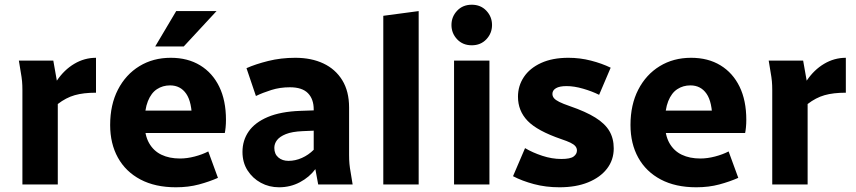

<svg xmlns="http://www.w3.org/2000/svg" viewBox="-20 -782 3628 814"><path d="M60 -525H206L221 -440Q252 -486 295 -511.5Q338 -537 387 -537V-389Q334 -389 297 -378.5Q260 -368 225 -341V0H75V-400Q75 -421 73.5 -437.5Q72 -454 68 -476Z M447 -252Q447 -338 480 -402Q513 -466 571 -501.5Q629 -537 704 -537Q776 -537 828.5 -505Q881 -473 909.5 -414.5Q938 -356 938 -274Q938 -257 936.5 -242Q935 -227 933 -218H554V-313H825L794 -272Q794 -349 769.5 -384.5Q745 -420 701 -420Q670 -420 645.5 -404Q621 -388 607 -353Q593 -318 593 -262Q593 -209 612 -175.5Q631 -142 664.5 -126Q698 -110 743 -110Q773 -110 805.5 -118.5Q838 -127 863 -140L904 -28Q868 -12 823.5 0Q779 12 726 12Q638 12 575.5 -21Q513 -54 480 -113.5Q447 -173 447 -252ZM638 -585 727 -735H898L759 -585Z M1008 -138Q1008 -187 1034.5 -225Q1061 -263 1115.5 -286Q1170 -309 1253 -312L1310 -314V-318Q1310 -362 1285.5 -387Q1261 -412 1209 -412Q1167 -412 1130.5 -400.5Q1094 -389 1065 -375L1025 -493Q1063 -510 1117 -523.5Q1171 -537 1232 -537Q1300 -537 1351 -513Q1402 -489 1431 -442Q1460 -395 1460 -326V-125Q1460 -104 1461.5 -87.5Q1463 -71 1467 -49L1475 0H1329L1317 -65Q1292 -31 1251.5 -9.5Q1211 12 1163 12Q1121 12 1086 -7Q1051 -26 1029.5 -59.5Q1008 -93 1008 -138ZM1143 -155Q1143 -129 1160 -114.5Q1177 -100 1203 -100Q1232 -100 1260 -112.5Q1288 -125 1310 -147V-228L1263 -226Q1218 -224 1192 -213.5Q1166 -203 1154.5 -188Q1143 -173 1143 -155Z M1605 0V-715L1755 -735V0Z M1905 0V-525H2055V0ZM1894 -676Q1894 -711 1918 -736.5Q1942 -762 1980 -762Q2018 -762 2042 -736.5Q2066 -711 2066 -676Q2066 -641 2042 -615.5Q2018 -590 1980 -590Q1942 -590 1918 -615.5Q1894 -641 1894 -676Z M2155 -35 2206 -154Q2238 -135 2279 -121.5Q2320 -108 2360 -108Q2398 -108 2412 -118.5Q2426 -129 2426 -144Q2426 -154 2419.5 -162Q2413 -170 2398.5 -177Q2384 -184 2360 -192Q2258 -227 2217 -269.5Q2176 -312 2176 -372Q2176 -418 2201 -455.5Q2226 -493 2274 -515Q2322 -537 2390 -537Q2439 -537 2485.5 -525Q2532 -513 2569 -495L2520 -380Q2490 -395 2452 -406Q2414 -417 2382 -417Q2352 -417 2337 -408Q2322 -399 2322 -384Q2322 -374 2328.5 -366Q2335 -358 2351 -350Q2367 -342 2396 -332Q2463 -309 2504 -283.5Q2545 -258 2563.5 -226.5Q2582 -195 2582 -153Q2582 -104 2553.5 -67Q2525 -30 2473.5 -9Q2422 12 2352 12Q2294 12 2243.5 -1.5Q2193 -15 2155 -35Z M2653 -252Q2653 -338 2686 -402Q2719 -466 2777 -501.5Q2835 -537 2910 -537Q2982 -537 3034.5 -505Q3087 -473 3115.5 -414.5Q3144 -356 3144 -274Q3144 -257 3142.5 -242Q3141 -227 3139 -218H2760V-313H3031L3000 -272Q3000 -349 2975.5 -384.5Q2951 -420 2907 -420Q2876 -420 2851.5 -404Q2827 -388 2813 -353Q2799 -318 2799 -262Q2799 -209 2818 -175.5Q2837 -142 2870.5 -126Q2904 -110 2949 -110Q2979 -110 3011.5 -118.5Q3044 -127 3069 -140L3110 -28Q3074 -12 3029.5 0Q2985 12 2932 12Q2844 12 2781.5 -21Q2719 -54 2686 -113.5Q2653 -173 2653 -252Z M3239 -525H3385L3400 -440Q3431 -486 3474 -511.5Q3517 -537 3566 -537V-389Q3513 -389 3476 -378.5Q3439 -368 3404 -341V0H3254V-400Q3254 -421 3252.5 -437.5Q3251 -454 3247 -476Z"/></svg>

Font: Radio Canada
Style: Regular
Weight: 400
Designer: Charles Daoud, Etienne Aubert Bonn, Alexandre Saumier Demers, Jacques Le Bailly
Foundry: Radio-Canada
Version: Version 2.104;gftools[0.9.28.dev5+ged2979d]